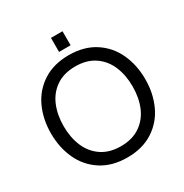

<svg xmlns="http://www.w3.org/2000/svg" viewBox="-200 -1040 1162 1210"><g transform="rotate(-30 381.0 -435.0)"><path d="M38 -360Q38 -463 77 -547.5Q116 -632 193.5 -682Q271 -732 381 -732Q491 -732 568.5 -682Q646 -632 685 -547.5Q724 -463 724 -360Q724 -257 685 -172.5Q646 -88 568.5 -38Q491 12 381 12Q271 12 193.5 -38Q116 -88 77 -172.5Q38 -257 38 -360ZM632 -360Q632 -442 604.5 -507.5Q577 -573 520.5 -611.5Q464 -650 381 -650Q298 -650 241.5 -611.5Q185 -573 157.5 -507.5Q130 -442 130 -360Q130 -278 157.5 -212.5Q185 -147 241.5 -108.5Q298 -70 381 -70Q464 -70 520.5 -108.5Q577 -147 604.5 -212.5Q632 -278 632 -360ZM339 -882H423V-780H339Z"/></g></svg>

Font: Aspekta Variable
Style: Regular
Weight: 400
Designer: Ivo Dolenc
Version: Version 2.100